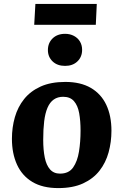

<svg xmlns="http://www.w3.org/2000/svg" viewBox="-20 -947 631 982"><path d="M278 15Q198 15 145.5 -16.5Q93 -48 67 -105Q41 -162 41 -237Q41 -295 56 -347.5Q71 -400 103.5 -440.5Q136 -481 188 -504.5Q240 -528 314 -528Q392 -528 444.5 -497.5Q497 -467 523.5 -411Q550 -355 550 -278Q550 -221 535.5 -168Q521 -115 489 -74Q457 -33 405 -9Q353 15 278 15ZM287 -59Q332 -59 354 -90.5Q376 -122 384 -172Q392 -222 392 -279Q392 -329 385 -368Q378 -407 358.5 -429.5Q339 -452 303 -452Q275 -452 255 -438Q235 -424 223 -396Q211 -368 206 -327Q201 -286 201 -232Q201 -180 209 -141Q217 -102 236 -80.5Q255 -59 287 -59ZM225 -691Q225 -727 249 -750.5Q273 -774 313 -774Q338 -774 358 -763.5Q378 -753 389 -734.5Q400 -716 400 -692Q400 -656 376 -633Q352 -610 313 -610Q273 -610 249 -633Q225 -656 225 -691ZM161 -927H475L470 -820H155Z"/></svg>

Font: Literata
Style: Bold Italic
Weight: 700
Italic angle: -2°
Designer: Latin by Veronika Burian and Jose Scaglione. Greek by Irene Vlachou. Cyrillic by Vera Evstafieva
Foundry: TypeTogether
Version: Version 3.103;gftools[0.9.29]